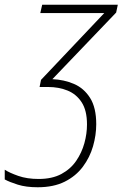

<svg xmlns="http://www.w3.org/2000/svg" viewBox="-98 -550 517 810"><path d="M61 240Q12 240 -23 229Q-58 218 -78 207V166Q-58 179 -21 192Q16 205 65 205Q122 205 161 184Q200 163 223.5 128.5Q247 94 258 54Q269 14 269 -25Q269 -84 246.5 -118.5Q224 -153 187 -168Q150 -183 105 -183H69L75 -213L342 -495H72L80 -530H399L392 -497L123 -216Q172 -214 214 -196Q256 -178 282 -137Q308 -96 308 -26Q308 20 294.5 67Q281 114 251.5 153.5Q222 193 175 216.5Q128 240 61 240Z"/></svg>

Font: Noto Sans Disp ExtLt
Style: Italic
Weight: 200
Italic angle: -12°
Designer: Monotype Design Team
Foundry: Monotype Imaging Inc.
Version: Version 2.000;GOOG;noto-source:20170915:90ef993387c0